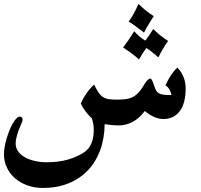

<svg xmlns="http://www.w3.org/2000/svg" viewBox="-20 -660 1017 970"><path d="M682.6 -359.9Q661.1 -378.4 640.9 -393.3Q620.6 -408.2 602.1 -420.4Q614.7 -436.5 628.7 -456.8Q642.6 -477.1 658.2 -502Q682.6 -474.1 713.9 -454.6Q725.1 -468.8 734.9 -483.4Q744.6 -498 753.9 -513.2Q794.4 -474.6 829.6 -453.1Q816.9 -436.5 804.7 -415.8Q792.5 -395 779.8 -370.1Q747.1 -399.9 719.2 -417.5Q701.2 -393.6 682.6 -359.9ZM707.5 -495.1Q692.4 -506.8 681.2 -515.4Q669.9 -523.9 660.9 -530.5Q651.9 -537.1 644.5 -542Q637.2 -546.9 629.9 -550.8Q656.2 -586.9 679.7 -640.1Q699.7 -620.6 718.8 -605.2Q737.8 -589.8 756.8 -578.6Q742.7 -556.6 730.2 -536.1Q717.8 -515.6 707.5 -495.1ZM578.6 -26.4Q565.4 -26.4 547.9 -27.8Q530.3 -29.3 508.8 -32.7Q507.8 41 485.4 100.6Q462.9 160.2 422.4 202.1Q381.8 244.1 324.7 266.8Q267.6 289.6 197.3 289.6Q154.8 289.6 118.7 276.6Q82.5 263.7 56.2 241Q29.8 218.3 14.9 186.8Q0 155.3 0 118.2Q0 102.1 3.7 81.5Q7.3 61 13.4 40Q19.5 19 27.6 -1Q35.6 -21 44.4 -36.4Q53.2 -51.8 62.5 -61.3Q71.8 -70.8 80.1 -70.8Q94.2 -70.8 94.2 -54.7Q94.2 -48.3 87.9 -36.1H88.4Q73.2 -2.9 66.2 22.2Q59.1 47.4 59.1 64.9Q59.1 86.4 71 103.8Q83 121.1 104 133.5Q125 146 154.3 152.8Q183.6 159.7 217.8 159.7Q275.9 159.7 323.7 146Q371.6 132.3 408.7 106.9Q453.6 73.2 453.6 -2.4Q453.6 -15.1 451.7 -29.8Q449.7 -44.4 444.3 -61.5Q425.3 -79.6 410.6 -99.1Q396 -118.7 388.2 -137.7Q412.6 -192.9 455.6 -232.9Q467.8 -207 478.3 -191.9Q488.8 -176.8 501.7 -168.9Q514.6 -161.1 531.5 -158.9Q548.3 -156.7 573.2 -156.7Q599.6 -156.7 619.1 -159.9Q638.7 -163.1 654.1 -171.6Q669.4 -180.2 682.1 -194.6Q694.8 -209 707.5 -231Q726.1 -263.2 740.2 -263.2Q743.2 -263.2 748 -254.4Q752.9 -245.6 756.8 -232.4Q762.7 -214.4 768.3 -204.1Q773.9 -193.8 783.2 -188.5Q792.5 -183.1 807.1 -181.4Q821.8 -179.7 846.7 -179.7Q844.7 -185.5 842.8 -192.4Q840.8 -199.2 837.4 -205.6Q834 -211.9 829.1 -217.8Q824.2 -223.6 815.9 -228Q840.8 -286.1 876 -318.4Q918 -274.9 918 -212.9Q918 -138.7 888.2 -98.6Q858.4 -58.6 805.2 -58.6Q783.7 -58.6 760 -68.6Q736.3 -78.6 711.4 -99.1Q685.1 -63.5 651.6 -44.9Q618.2 -26.4 578.6 -26.4Z"/></svg>

Font: XB Niloofar
Style: Bold
Weight: 700
Designer: Behnam
Foundry: Irmug
Version: Version 7.201 2008